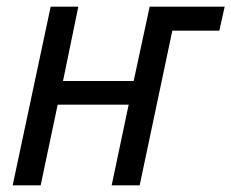

<svg xmlns="http://www.w3.org/2000/svg" viewBox="-20 -556 694 576"><path d="M18 0H102L153 -242H366L315 0H399L497 -464H638L654 -536H429L381 -313H169L215 -536H132Z"/></svg>

Font: Noto Sans SemiCondensed
Style: Italic
Weight: 400
Width: 4
Italic angle: -12°
Designer: Monotype Design Team
Foundry: Monotype Imaging Inc.
Version: Version 2.013